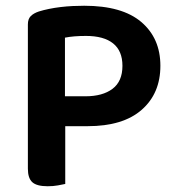

<svg xmlns="http://www.w3.org/2000/svg" viewBox="-20 -641 614 668"><path d="M207 -202V-1Q198 1 181.5 4Q165 7 146 7Q108 7 92.5 -7Q77 -21 77 -54V-556Q77 -575 87 -585Q97 -595 115 -601Q131 -606 150.5 -610Q170 -614 191 -616.5Q212 -619 233 -620Q254 -621 273 -621Q405 -621 471.5 -564.5Q538 -508 538 -412Q538 -316 473 -259Q408 -202 285 -202ZM277 -306Q337 -306 371.5 -332Q406 -358 406 -412Q406 -464 373.5 -490Q341 -516 279 -516Q236 -516 206 -510V-306Z"/></svg>

Font: Baloo Bhai 2 SemiBold
Style: Regular
Weight: 600
Designer: Supriya Tembe, Noopur Datye and Ek Type
Foundry: Ek Type
Version: Version 1.640;PS 1.000;hotconv 16.6.51;makeotf.lib2.5.65220;